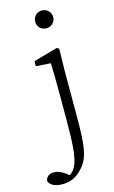

<svg xmlns="http://www.w3.org/2000/svg" viewBox="-228 -818 681 1145"><g transform="rotate(-15 113.0 -245.5)"><path d="M7 271C59 271 93 254 128 218C189 158 195 76 195 -112V-376L198 -514L185 -523L36 -481V-450L127 -444C129 -395 130 -345 130 -278V-97C130 46 125 143 99 190C90 208 77 221 63 230L44 215C18 197 -1 189 -24 189C-52 189 -70 201 -76 226C-73 248 -47 271 7 271ZM156 -652C186 -652 212 -674 212 -707C212 -739 186 -762 156 -762C126 -762 101 -739 101 -707C101 -674 126 -652 156 -652Z"/></g></svg>

Font: Kiri Minchoo Light
Style: Regular
Weight: 300
Designer: Ryoko NISHIZUKA 西塚涼子 (kana & ideographs); Frank Grießhammer (Latin, Greek & Cyrillic);
akenotsuki.com/eyeben/fonts/ (U+
Foundry: Adobe
akenotsuki.com/eyeben/fonts/
Version: Version 4.002;hotconv 1.0.119;makeotfexe 2.5.65604